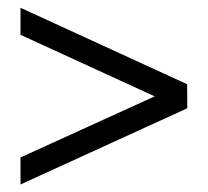

<svg xmlns="http://www.w3.org/2000/svg" viewBox="-20 -560 544 503"><path d="M33.7 -76.7V-147.5L385.3 -307.6L33.7 -468.8V-539.6L470.2 -339.4L470.7 -276.4Z"/></svg>

Font: Elstob 6pt
Style: Bold
Weight: 700
Designer: Peter S. Baker
Version: Version 1.015